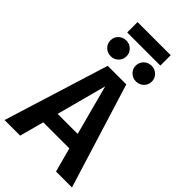

<svg xmlns="http://www.w3.org/2000/svg" viewBox="-305 -1103 1192 1192"><g transform="rotate(45 291.0 -507.0)"><path d="M440 -1014V-923H149V-1014ZM181 -746Q151 -746 130.5 -766Q110 -786 110 -815Q110 -844 130.5 -864Q151 -884 181 -884Q210 -884 230.5 -864Q251 -844 251 -815Q251 -786 230.5 -766Q210 -746 181 -746ZM402 -884Q432 -884 452.5 -864Q473 -844 473 -815Q473 -786 452.5 -766Q432 -746 402 -746Q373 -746 352.5 -766Q332 -786 332 -815Q332 -844 352.5 -864Q373 -884 402 -884ZM447 0 404 -160H175L132 0H-5L210 -691H373L587 0ZM201 -260H377L289 -590Z"/></g></svg>

Font: FiraGO Medium
Style: Regular
Weight: 500
Designer: bBox Type
Foundry: bBox Type GmbH
Version: Version 1.001;PS 001.001;hotconv 1.0.88;makeotf.lib2.5.64775